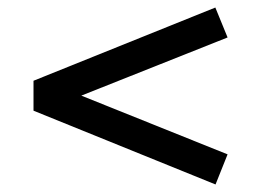

<svg xmlns="http://www.w3.org/2000/svg" viewBox="-20 -581 688 510"><path d="M552.5 -91 69 -287V-366.5L552 -561L584.5 -481.5L196 -327L584.5 -171Z"/></svg>

Font: Geologica Thin Roman
Style: Regular
Weight: 400
Version: Version 1.010;gftools[0.9.28]